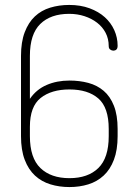

<svg xmlns="http://www.w3.org/2000/svg" viewBox="-20 -751 544 777"><path d="M261 -425Q302 -425 337.5 -415.5Q373 -406 399.5 -383.5Q426 -361 441 -323Q456 -285 456 -229V-200Q456 -144 441 -104.5Q426 -65 399.5 -40.5Q373 -16 337.5 -5Q302 6 261 6Q220 6 184 -5Q148 -16 121.5 -40.5Q95 -65 80 -104.5Q65 -144 65 -200V-525Q65 -581 80 -620.5Q95 -660 121 -684.5Q147 -709 183 -720Q219 -731 260 -731Q306 -731 342.5 -717.5Q379 -704 404 -681.5Q429 -659 442.5 -629Q456 -599 456 -566Q456 -555 451 -550.5Q446 -546 439 -546Q432 -546 426 -550.5Q420 -555 420 -564Q420 -594 407.5 -618Q395 -642 373 -659Q351 -676 322 -685.5Q293 -695 260 -695Q185 -695 143 -654Q101 -613 101 -525V-351Q127 -389 168.5 -407Q210 -425 261 -425ZM101 -200Q101 -112 143.5 -71Q186 -30 261 -30Q336 -30 378 -71Q420 -112 420 -200V-229Q420 -316 378 -352.5Q336 -389 261 -389Q188 -389 144.5 -354.5Q101 -320 101 -238Z"/></svg>

Font: AkaAcidDosis
Style: ExtraLight
Weight: 250
Designer: Edgar Tolentino, Pablo Impallari, Igino Marini, Aka-Acid
Foundry: Edgar Tolentino, Pablo Impallari, Igino Marini, Aka-Acid
Version: Version 1.007